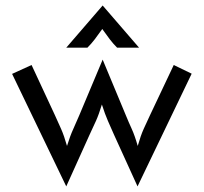

<svg xmlns="http://www.w3.org/2000/svg" viewBox="-20 -651 734 692"><path d="M93.8 -416.7 177.8 -236.1Q189.6 -210.4 200.3 -186.1Q211.1 -161.8 221.5 -125Q232.6 -161.1 244.1 -186.1Q255.6 -211.1 266 -236.1L350 -436.1L433.3 -236.1Q443.8 -210.4 454.9 -186.1Q466 -161.8 476.4 -125Q486.8 -161.8 497.9 -186.5Q509 -211.1 520.8 -236.1L606.2 -416.7L670.8 -385.4Q670.8 -385.4 475.7 20.8L391 -165.3Q379.9 -190.3 369.1 -214.9Q358.3 -239.6 347.2 -274.3Q336.8 -239.6 325.7 -214.9Q314.6 -190.3 302.8 -165.3L218.8 20.8L23.6 -384.7Q23.6 -384.7 93.8 -416.7ZM218.8 -479.2 350 -631.2 481.2 -479.2H402.1Q387.5 -493.8 375.7 -509.4Q363.9 -525 348.6 -546.5Q333.3 -525 321.5 -509.4Q309.7 -493.8 295.1 -479.2Z"/></svg>

Font: co2trust
Style: Regular
Weight: 400
Designer: Kristian Moeller
Foundry: Dicotype
Version: Version 1.000